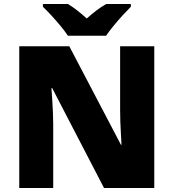

<svg xmlns="http://www.w3.org/2000/svg" viewBox="-20 -947 874 967"><path d="M757 0H504L243 -503H239Q241 -480 243 -447.5Q245 -415 246.5 -382Q248 -349 248 -322V0H77V-714H329L589 -218H592Q591 -241 589 -272Q587 -303 586 -335Q585 -367 585 -391V-714H757ZM322 -767Q307 -790 284.5 -817Q262 -844 238.5 -869.5Q215 -895 196 -913V-927H322Q348 -911 369.5 -894Q391 -877 417 -854Q443 -877 466 -894.5Q489 -912 515 -927H639V-913Q622 -896 598.5 -870.5Q575 -845 552.5 -817.5Q530 -790 514 -767Z"/></svg>

Font: Noto Sans Meetei Mayek Black
Style: Regular
Weight: 900
Designer: Monotype Design Team and Neelakash Kshetrimayum
Foundry: Monotype Imaging Inc.
Version: Version 2.002; ttfautohint (v1.8.4.7-5d5b)